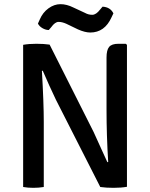

<svg xmlns="http://www.w3.org/2000/svg" viewBox="-20 -897 720 921"><path d="M583 -687 589 -682V-1Q561 4 525 4Q489 4 461 0L248 -419Q216 -486 185 -558L181 -557Q190 -402 190 -312V0Q166 4 140 4Q114 4 91 0V-682Q119 -687 154.5 -687Q190 -687 218 -683L429 -264Q443 -234 466 -182.5Q489 -131 495 -119L499 -120Q491 -248 491 -372V-621Q491 -657 503.5 -672Q516 -687 548 -687ZM354 -756 298 -783Q278 -792 261 -792Q244 -792 226 -767L214 -753Q199 -753 183.5 -762Q168 -771 162 -784L171 -804Q185 -837 212.5 -857Q240 -877 270 -877Q300 -877 332 -861L388 -835Q404 -826 422.5 -826Q441 -826 460 -851L472 -865Q509 -863 524 -833L515 -814Q482 -741 413 -741Q388 -741 354 -756Z"/></svg>

Font: Signika
Style: Regular
Weight: 400
Designer: Anna Giedrys
Foundry: Anna Giedrys
Version: Version 1.001